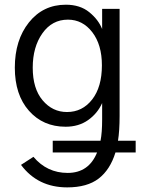

<svg xmlns="http://www.w3.org/2000/svg" viewBox="-20 -563 614 816"><path d="M43 -275.4Q43 -392.6 103 -467.8Q163.1 -543 259.8 -543Q320.3 -543 359.4 -511.2Q398.4 -479.5 414.1 -439.5V-525.4H488.3V-71.3Q488.3 -5.9 481.4 35.2H556.6V85H470.7Q448.2 158.2 399.4 195.8Q350.6 233.4 265.6 233.4Q140.6 233.4 69.3 137.7L122.1 103.5Q179.7 171.9 267.6 171.9Q357.4 171.9 392.6 85H204.1V35.2H407.2Q414.1 1 414.1 -55.7V-125Q394.5 -81.1 354.5 -52.7Q314.5 -24.4 258.8 -24.4Q163.1 -24.4 103 -92.3Q43 -160.2 43 -275.4ZM119.1 -275.4Q119.1 -186.5 161.1 -136.7Q203.1 -86.9 264.6 -86.9Q330.1 -86.9 371.6 -140.1Q413.1 -193.4 413.1 -285.2Q413.1 -373 372.1 -426.3Q331.1 -479.5 268.6 -479.5Q201.2 -479.5 160.2 -421.4Q119.1 -363.3 119.1 -275.4Z"/></svg>

Font: Gothic A1
Style: Regular
Weight: 400
Designer: HanYang I&C Co.,Ltd.
Foundry: HanYang I&C Co.,Ltd.
Version: Version 2.50